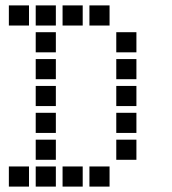

<svg xmlns="http://www.w3.org/2000/svg" viewBox="-20 -708 640 715"><path d="M14 -688Q13 -688 13 -688Q13 -688 13 -687V-614Q13 -613 13 -613Q13 -613 14 -613H87Q88 -613 88 -613Q88 -613 88 -614V-687Q88 -688 88 -688Q88 -688 87 -688ZM114 -688Q113 -688 113 -688Q113 -688 113 -687V-614Q113 -613 113 -613Q113 -613 114 -613H187Q188 -613 188 -613Q188 -613 188 -614V-687Q188 -688 188 -688Q188 -688 187 -688ZM214 -688Q213 -688 213 -688Q213 -688 213 -687V-614Q213 -613 213 -613Q213 -613 214 -613H287Q288 -613 288 -613Q288 -613 288 -614V-687Q288 -688 288 -688Q288 -688 287 -688ZM314 -688Q313 -688 313 -688Q313 -688 313 -687V-614Q313 -613 313 -613Q313 -613 314 -613H387Q388 -613 388 -613Q388 -613 388 -614V-687Q388 -688 388 -688Q388 -688 387 -688ZM114 -588Q113 -588 113 -588Q113 -588 113 -587V-514Q113 -513 113 -513Q113 -513 114 -513H187Q188 -513 188 -513Q188 -513 188 -514V-587Q188 -588 188 -588Q188 -588 187 -588ZM414 -588Q413 -588 413 -588Q413 -588 413 -587V-514Q413 -513 413 -513Q413 -513 414 -513H487Q488 -513 488 -513Q488 -513 488 -514V-587Q488 -588 488 -588Q488 -588 487 -588ZM114 -488Q113 -488 113 -488Q113 -488 113 -487V-414Q113 -413 113 -413Q113 -413 114 -413H187Q188 -413 188 -413Q188 -413 188 -414V-487Q188 -488 188 -488Q188 -488 187 -488ZM414 -488Q413 -488 413 -488Q413 -488 413 -487V-414Q413 -413 413 -413Q413 -413 414 -413H487Q488 -413 488 -413Q488 -413 488 -414V-487Q488 -488 488 -488Q488 -488 487 -488ZM114 -388Q113 -388 113 -388Q113 -388 113 -387V-314Q113 -313 113 -313Q113 -313 114 -313H187Q188 -313 188 -313Q188 -313 188 -314V-387Q188 -388 188 -388Q188 -388 187 -388ZM414 -388Q413 -388 413 -388Q413 -388 413 -387V-314Q413 -313 413 -313Q413 -313 414 -313H487Q488 -313 488 -313Q488 -313 488 -314V-387Q488 -388 488 -388Q488 -388 487 -388ZM114 -288Q113 -288 113 -288Q113 -288 113 -287V-214Q113 -213 113 -213Q113 -213 114 -213H187Q188 -213 188 -213Q188 -213 188 -214V-287Q188 -288 188 -288Q188 -288 187 -288ZM414 -288Q413 -288 413 -288Q413 -288 413 -287V-214Q413 -213 413 -213Q413 -213 414 -213H487Q488 -213 488 -213Q488 -213 488 -214V-287Q488 -288 488 -288Q488 -288 487 -288ZM114 -188Q113 -188 113 -188Q113 -188 113 -187V-114Q113 -113 113 -113Q113 -113 114 -113H187Q188 -113 188 -113Q188 -113 188 -114V-187Q188 -188 188 -188Q188 -188 187 -188ZM414 -188Q413 -188 413 -188Q413 -188 413 -187V-114Q413 -113 413 -113Q413 -113 414 -113H487Q488 -113 488 -113Q488 -113 488 -114V-187Q488 -188 488 -188Q488 -188 487 -188ZM14 -88Q13 -88 13 -88Q13 -88 13 -87V-14Q13 -13 13 -13Q13 -13 14 -13H87Q88 -13 88 -13Q88 -13 88 -14V-87Q88 -88 88 -88Q88 -88 87 -88ZM114 -88Q113 -88 113 -88Q113 -88 113 -87V-14Q113 -13 113 -13Q113 -13 114 -13H187Q188 -13 188 -13Q188 -13 188 -14V-87Q188 -88 188 -88Q188 -88 187 -88ZM214 -88Q213 -88 213 -88Q213 -88 213 -87V-14Q213 -13 213 -13Q213 -13 214 -13H287Q288 -13 288 -13Q288 -13 288 -14V-87Q288 -88 288 -88Q288 -88 287 -88ZM314 -88Q313 -88 313 -88Q313 -88 313 -87V-14Q313 -13 313 -13Q313 -13 314 -13H387Q388 -13 388 -13Q388 -13 388 -14V-87Q388 -88 388 -88Q388 -88 387 -88Z"/></svg>

Font: Doto Black
Style: Bold
Weight: 700
Monospace: yes
Version: Version 1.000